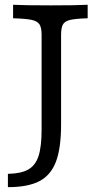

<svg xmlns="http://www.w3.org/2000/svg" viewBox="-20 -591 425 804"><path d="M154.2 -48.4V-445.2Q154.2 -475 145.5 -488.7Q136.8 -502.4 112.7 -507.7Q88.6 -512.9 34.8 -514.5V-571Q80.7 -568.5 193.6 -568.5Q300.6 -568.5 347.1 -571V-514.5Q296.6 -512.9 274.1 -507.7Q251.6 -502.5 243.7 -488.8Q235.8 -475.1 235.8 -445.2V-70Q235.8 28.8 214.5 85.5Q193.2 142.2 145.3 167.5Q97.3 192.7 13.1 192.7V137Q68.5 135.9 98.4 118.8Q128.4 101.8 141.3 62.6Q154.2 23.4 154.2 -48.4Z"/></svg>

Font: Playfair Micro SmCond SmLight
Style: Regular
Weight: 360
Width: 4
Designer: Claus Eggers Sørensen
Foundry: Claus Eggers Sørensen
Version: Version 2.100;Glyphs 3.2 (3219)